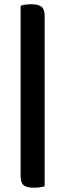

<svg xmlns="http://www.w3.org/2000/svg" viewBox="-20 -702 306 903"><path d="M190 174Q181 177 167 179Q153 181 138 181Q108 181 92.5 170Q77 159 77 126V-675Q96 -682 128 -682Q158 -682 174 -671Q190 -660 190 -626Z"/></svg>

Font: Baloo 2 SemiBold
Style: Regular
Weight: 600
Designer: Sarang Kulkarni and Ek Type
Foundry: Ek Type
Version: Version 1.640;hotconv 1.0.111;makeotfexe 2.5.65597; ttfautoh